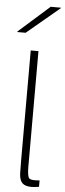

<svg xmlns="http://www.w3.org/2000/svg" viewBox="-79 -1005 351 1040"><g transform="rotate(5 96.5 -484.5)"><path d="M108 -101Q108 -49 119 -38.5Q130 -28 175 -33V2Q149 6 134 6Q100 6 84.5 -9Q69 -24 67 -59Q66 -79 66 -133V-730H108ZM-15 -823V-826L153 -975H208V-972L30 -823Z"/></g></svg>

Font: Nacelle UltraLight
Style: Regular
Weight: 200
Designer: Sora Sagano
Foundry: Sora Sagano
Version: Version 1.000;FEAKit 1.0